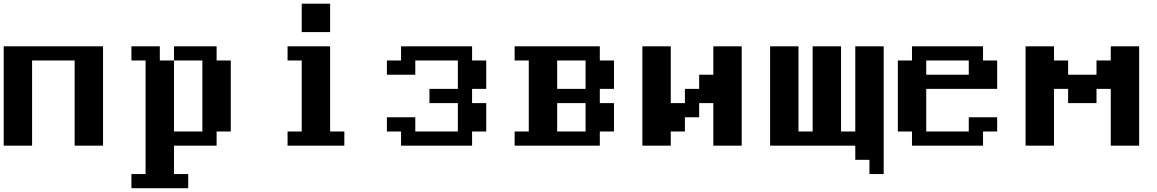

<svg xmlns="http://www.w3.org/2000/svg" viewBox="-20 -789 6267 1040"><path d="M0 0V-538.1H538.1V0H384.3V-461.4H153.8V0Z M691.9 230.5V153.8H768.6V-461.4H691.9V-538.1H845.7V-461.4H922.4V-76.7H1076.2V-461.4H922.4V-538.1H1153.3V-461.4H1230V-76.7H1153.3V0H922.4V153.8H999.5V230.5Z M1537.6 0V-76.7H1614.3V-461.4H1537.6V-538.1H1768.1V-76.7H1845.2V0ZM1614.3 -615.2V-769H1768.1V-615.2Z M2152.3 0V-76.7H2075.7V-153.8H2229.5V-76.7H2460V-230.5H2306.2V-307.6H2460V-461.4H2229.5V-384.3H2075.7V-461.4H2152.3V-538.1H2537.1V-461.4H2613.8V-307.6H2537.1V-230.5H2613.8V-76.7H2537.1V0Z M3151.9 -76.7V-230.5H2998V-76.7ZM3151.9 -307.6V-461.4H2998V-307.6ZM2767.6 0V-76.7H2844.2V-461.4H2767.6V-538.1H3229V-461.4H3305.7V-307.6H3229V-230.5H3305.7V-76.7H3229V0Z M3459.5 0V-538.1H3613.3V-230.5H3689.9V-307.6H3767.1V-384.3H3843.8V-538.1H3997.6V0H3843.8V-230.5H3767.1V-153.8H3689.9V-76.7H3613.3V0Z M4689.5 153.8V76.7H4612.8V0H4151.4V-538.1H4305.2V-76.7H4381.8V-538.1H4535.6V-76.7H4612.8V-538.1H4766.6V153.8Z M5227.5 -384.3V-461.4H4997.1V-384.3ZM4919.9 0V-76.7H4843.3V-461.4H4919.9V-538.1H5304.7V-461.4H5381.3V-307.6H4997.1V-76.7H5227.5V-153.8H5381.3V-76.7H5304.7V0Z M5535.2 0V-538.1H5689V-461.4H5765.6V-384.3H5919.4V-461.4H5996.6V-538.1H6150.4V0H5996.6V-307.6H5919.4V-230.5H5765.6V-307.6H5689V0Z"/></svg>

Font: Good Old DOS
Style: Regular
Weight: 400
Designer: Vasily Draigo
Foundry: Vasily Draigo
Version: 1.0